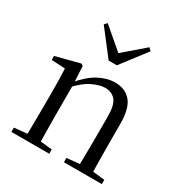

<svg xmlns="http://www.w3.org/2000/svg" viewBox="-183 -937 1026 1076"><g transform="rotate(30 330.5 -399.0)"><path d="M41.7 0V-27.8L150.4 -38.6H182.8L286.7 -27.8V0ZM123.9 0Q125.1 -24.4 125.6 -65.3Q126.1 -106.3 126.6 -150.7Q127.1 -195.1 127.1 -228.5V-289.4Q127.1 -340.8 126.5 -380.8Q125.9 -420.7 123.9 -457.5L35.8 -462.4V-487.9L189.9 -528L202.9 -519.8L209.3 -403.1V-401.7V-228.5Q209.3 -195.1 209.8 -150.7Q210.3 -106.3 210.8 -65.3Q211.3 -24.4 212.3 0ZM381.8 0V-27.8L489.3 -38.6H522.3L626.8 -27.8V0ZM463.5 0Q464.5 -24.4 465 -64.8Q465.5 -105.3 466 -149.7Q466.5 -194.1 466.5 -228.5V-344.3Q466.5 -418.1 442.4 -447.5Q418.3 -476.9 374.6 -476.9Q340.9 -476.9 293.8 -454.8Q246.6 -432.7 192.2 -372.4L183.7 -406H193.8Q248.4 -472.9 302.1 -501.7Q355.9 -530.6 408.5 -530.6Q474 -530.6 511 -487.1Q548 -443.5 548 -342.4V-228.5Q548 -194.1 548.5 -149.7Q549 -105.3 549.6 -64.8Q550.2 -24.4 551.2 0ZM204.6 -797.8 367.7 -658.4H312.9L474.8 -797.8L491.3 -780.9L366.9 -618.7H313.7L188.4 -780.9Z"/></g></svg>

Font: Noto Serif SC
Style: Regular
Weight: 200
Designer: Ryoko NISHIZUKA 西塚涼子 (kana & ideographs); Frank Grießhammer (Latin, Greek & Cyrillic); Wenlong ZHANG 张文龙 (bopomofo); San
Foundry: Adobe
Version: Version 2.001;hotconv 1.1.0;makeotfexe 2.6.0